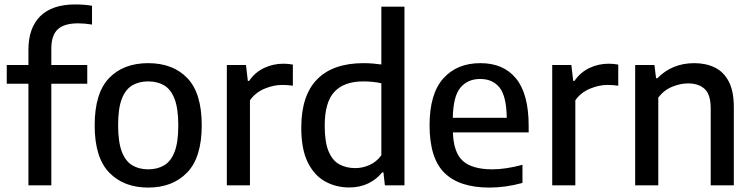

<svg xmlns="http://www.w3.org/2000/svg" viewBox="-20 -838 3402 868"><path d="M108.5 0V-459.5H10.5V-544H108.5V-612.5Q108.5 -712 162.2 -765Q216 -818 320.5 -818Q359 -818 396 -812V-727Q362.5 -732.5 333 -732.5Q271 -732.5 241.5 -705.8Q212 -679 212 -617.5V-544H374.5V-459.5H212V0Z M650 10Q539.5 10 473.8 -57.8Q408 -125.5 408 -271Q408 -417 473 -484.8Q538 -552.5 650 -552.5Q762 -552.5 827 -484.8Q892 -417 892 -271.5Q892 -126.5 826.2 -58.2Q760.5 10 650 10ZM650 -72.5Q692 -72.5 722.5 -90.8Q753 -109 769.5 -152.2Q786 -195.5 786 -270.5Q786 -346.5 769.5 -390Q753 -433.5 722.5 -451.8Q692 -470 650 -470Q608 -470 577.5 -451.8Q547 -433.5 530.5 -390.5Q514 -347.5 514 -272.5Q514 -196.5 530.5 -153Q547 -109.5 577.5 -91Q608 -72.5 650 -72.5Z M1005.5 0V-544H1092L1100.5 -472H1106Q1132.5 -511 1173.5 -530.5Q1214.5 -550 1260.5 -550Q1283 -550 1304 -546V-450.5Q1292 -452.5 1279.8 -453.2Q1267.5 -454 1255 -454Q1216.5 -454 1175.5 -436.8Q1134.5 -419.5 1110 -384.5V0Z M1559 9.5Q1499.5 9.5 1450.2 -17.5Q1401 -44.5 1371.5 -103.8Q1342 -163 1342 -261Q1342 -406.5 1413.8 -479.5Q1485.5 -552.5 1623.5 -552.5Q1644.5 -552.5 1665.5 -550.8Q1686.5 -549 1704 -546.5V-808H1808.5V0H1720L1713.5 -58.5H1707.5Q1683.5 -28 1645.5 -9.2Q1607.5 9.5 1559 9.5ZM1586 -78Q1619 -78 1650.5 -92Q1682 -106 1704 -136V-461.5Q1687.5 -465.5 1665.5 -467.8Q1643.5 -470 1622.5 -470Q1536 -470 1492 -423.2Q1448 -376.5 1448 -269.5Q1448 -195.5 1465.5 -153.8Q1483 -112 1514.2 -95Q1545.5 -78 1586 -78Z M2192.5 10Q2057 10 1989.5 -56.2Q1922 -122.5 1922 -272Q1922 -413 1983.5 -482.8Q2045 -552.5 2152 -552.5Q2257 -552.5 2313.5 -482.5Q2370 -412.5 2370 -269.5V-239.5H2027.5Q2030.5 -147.5 2073 -110Q2115.5 -72.5 2206 -72.5Q2237 -72.5 2271 -77.8Q2305 -83 2342 -93V-11Q2301.5 0 2265 5Q2228.5 10 2192.5 10ZM2151 -481Q2094.5 -481 2061.8 -442.2Q2029 -403.5 2027 -305.5H2271Q2269.5 -403 2238.5 -442Q2207.5 -481 2151 -481Z M2476.5 0V-544H2563L2571.5 -472H2577Q2603.5 -511 2644.5 -530.5Q2685.5 -550 2731.5 -550Q2754 -550 2775 -546V-450.5Q2763 -452.5 2750.8 -453.2Q2738.5 -454 2726 -454Q2687.5 -454 2646.5 -436.8Q2605.5 -419.5 2581 -384.5V0Z M2851.5 0V-544H2938.5L2946 -484.5H2952Q3018.5 -552.5 3119 -552.5Q3171 -552.5 3211.2 -533Q3251.5 -513.5 3274.5 -469.8Q3297.5 -426 3297.5 -353V0H3193V-347.5Q3193 -411 3165.5 -436Q3138 -461 3090.5 -461Q3057 -461 3019.8 -446.2Q2982.5 -431.5 2956 -397V0Z"/></svg>

Font: Encode Sans Md
Style: Regular
Weight: 500
Designer: Multiple Designers
Foundry: Impallari Type
Version: Version 3.002; ttfautohint (v1.8.3) -l 8 -r 50 -G 200 -x 14 